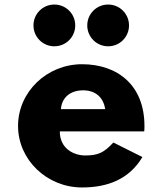

<svg xmlns="http://www.w3.org/2000/svg" viewBox="-20 -811 716 846"><path d="M248.5 -330C251.5 -377 285.5 -413 346.5 -413C398.5 -413 435.5 -384 443.5 -330ZM615.5 -232C616.5 -238 616.5 -249 616.5 -256C616.5 -436 497.5 -528 341.5 -528C186.5 -528 59.5 -406 59.5 -256C59.5 -107 186.5 15 341.5 15C455.5 15 549.5 -22 607.5 -119L479.5 -183C436.5 -137 411.5 -126 354.5 -126C309.5 -126 243.5 -153 243.5 -232ZM456.5 -791C405.5 -791 364.5 -750 364.5 -699C364.5 -648 405.5 -607 456.5 -607C507.5 -607 548.5 -648 548.5 -699C548.5 -750 507.5 -791 456.5 -791ZM219.5 -791C168.5 -791 127.5 -750 127.5 -699C127.5 -648 168.5 -607 219.5 -607C270.5 -607 311.5 -648 311.5 -699C311.5 -750 270.5 -791 219.5 -791Z"/></svg>

Font: Sztylet
Style: Bd
Weight: 700
Foundry: Cannot Into Space Fonts, PlusOne Fonts
Version: Version 0.12